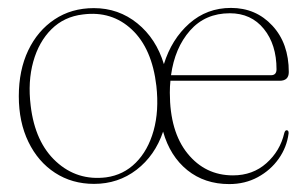

<svg xmlns="http://www.w3.org/2000/svg" viewBox="-20 -455 776 485"><path d="M217 -434.5Q279.5 -434.5 327 -396Q374.5 -357.5 394 -293Q413.5 -356 458 -395.5Q502.5 -435 563.5 -435Q626.5 -435 668 -390.2Q709.5 -345.5 709.5 -273Q709.5 -251 686.5 -251H410.5Q409 -236.5 409 -221Q409 -122.5 453.8 -67.2Q498.5 -12 568.5 -12Q618.5 -12 653 -42.8Q687.5 -73.5 698 -118.5Q700 -126 704 -126Q709.5 -126 709 -118Q704.5 -83 684 -54Q663.5 -25 631.2 -7.5Q599 10 559 10Q497 10 453.2 -25.2Q409.5 -60.5 392 -122.5Q371.5 -62 325 -26.2Q278.5 9.5 217.5 9.5Q162 9.5 119 -18.5Q76 -46.5 51.8 -96.5Q27.5 -146.5 27.5 -212Q27.5 -277.5 51.2 -327.5Q75 -377.5 117.8 -406Q160.5 -434.5 217 -434.5ZM560.5 -421.5Q498.5 -421.5 460 -377.8Q421.5 -334 412 -265H664.5Q678.5 -265 678.5 -280Q678.5 -342.5 646.5 -382Q614.5 -421.5 560.5 -421.5ZM248 -7Q292 -13 323 -44Q354 -75 368 -125Q382 -175 375 -238Q364 -332.5 313.2 -380.2Q262.5 -428 189.5 -418.5Q142 -413 110 -381.2Q78 -349.5 64 -299.2Q50 -249 57.5 -188Q68.5 -95.5 121.8 -46.8Q175 2 248 -7Z"/></svg>

Font: Fraunces 144pt S050 Thin
Style: Regular
Weight: 100
Version: Version 1.000; ttfautohint (v1.8.3)